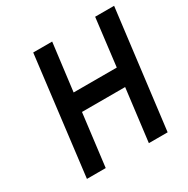

<svg xmlns="http://www.w3.org/2000/svg" viewBox="-151 -788 901 921"><g transform="rotate(-30 300.0 -327.0)"><path d="M72 0H176L212 -290H451L415 0H519L600 -654H495L463 -391H224L257 -654H152Z"/></g></svg>

Font: Falling Sky
Style: CondObl
Weight: 400
Designer: Paul D. Hunt
Foundry: Adobe Systems Incorporated
Version: Version 1.02